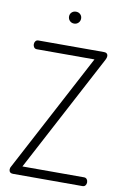

<svg xmlns="http://www.w3.org/2000/svg" viewBox="-99 -976 673 1034"><g transform="rotate(10 237.0 -459.5)"><path d="M449 -24Q449 -14 443.5 -7Q438 0 428 0H47Q37 0 31.5 -5.5Q26 -11 26 -20Q26 -30 31 -37L373 -683H58Q48 -683 42.5 -690Q37 -697 37 -707Q37 -717 42.5 -724Q48 -731 58 -731H417Q427 -731 432.5 -726Q438 -721 438 -713Q438 -703 432 -692L91 -48H428Q438 -48 443.5 -41Q449 -34 449 -24ZM264 -887Q264 -873 254.5 -863.5Q245 -854 231 -854Q217 -854 207.5 -863.5Q198 -873 198 -887Q198 -901 207.5 -910Q217 -919 231 -919Q245 -919 254.5 -910Q264 -901 264 -887Z"/></g></svg>

Font: Dosis
Style: Regular
Weight: 400
Designer: Edgar Tolentino, Pablo Impallari, Igino Marini
Foundry: Edgar Tolentino, Pablo Impallari, Igino Marini
Version: Version 1.007;Glyphs 3.1.1 (3134)